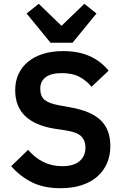

<svg xmlns="http://www.w3.org/2000/svg" viewBox="-20 -979 651 1011"><path d="M299 12Q209 12 146.5 -20Q84 -52 39 -104L128 -190Q164 -148 208.5 -126Q253 -104 307 -104Q368 -104 399 -130.5Q430 -157 430 -202Q430 -237 410 -259Q390 -281 335 -291L269 -301Q60 -334 60 -504Q60 -551 77.5 -589Q95 -627 128 -654Q161 -681 207.5 -695.5Q254 -710 313 -710Q392 -710 451 -684Q510 -658 552 -607L462 -522Q436 -554 399 -574Q362 -594 306 -594Q249 -594 220.5 -572.5Q192 -551 192 -512Q192 -472 215 -453Q238 -434 289 -425L354 -413Q460 -394 510.5 -345.5Q561 -297 561 -210Q561 -160 543.5 -119.5Q526 -79 492.5 -49.5Q459 -20 410.5 -4Q362 12 299 12ZM246 -754 120 -908 184 -959 304 -843 424 -959 488 -908 362 -754Z"/></svg>

Font: IBM Plex Sans Thai SmBld
Style: Regular
Weight: 600
Designer: Mike Abbink, Paul van der Laan, Pieter van Rosmalen, Ben Mitchell, Mark Frömberg
Foundry: Bold Monday
Version: Version 1.2